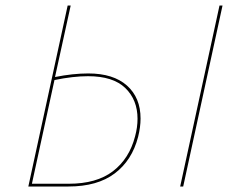

<svg xmlns="http://www.w3.org/2000/svg" viewBox="-20 -678 868 698"><path d="M491 -247Q491 -216 482 -180Q460 -95 397 -47.5Q334 0 229 0H83L226 -658H237L180 -398Q245 -411 301 -411Q392 -411 441.5 -367Q491 -323 491 -247ZM789 -658 646 0H635L778 -658ZM480 -246Q480 -315 435.5 -358Q391 -401 300 -401Q246 -401 178 -387L96 -10H230Q331 -10 390.5 -55.5Q450 -101 471 -182Q480 -215 480 -246Z"/></svg>

Font: Ysabeau Infant Hairline
Style: Italic
Weight: 100
Italic angle: -12°
Designer: Christian Thalmann (Catharsis Fonts)
Version: Version 0.003